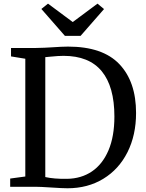

<svg xmlns="http://www.w3.org/2000/svg" viewBox="-20 -1000 780 1028"><path d="M115.5 -55V-685.5L39 -698V-743H167.5Q191.5 -743 219.2 -744.5Q247 -746 255.5 -746.5Q313.5 -750.5 344 -750.5Q530 -750.5 619.2 -656.5Q708.5 -562.5 708.5 -395Q708.5 -276.5 662.5 -185Q616.5 -93.5 533.2 -42.8Q450 8 341.5 8Q315 8 255 4Q195 0 169 0H34.5V-44ZM222.5 -52Q269 -41.5 338.5 -42.5Q415 -43.5 472 -82Q529 -120.5 560.8 -195Q592.5 -269.5 592.5 -376Q592.5 -536 524.8 -618.5Q457 -701 320 -701Q293 -701 249 -696.5L222.5 -694ZM201.5 -952 237 -980.5 369.5 -882 502 -980.5 537 -951.5 411.5 -808H327.5Z"/></svg>

Font: Merriweather 12pt
Style: Regular
Weight: 400
Designer: Eben Sorkin
Foundry: Eben Sorkin
Version: Version 2.100